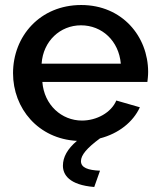

<svg xmlns="http://www.w3.org/2000/svg" viewBox="-20 -552 635 766"><path d="M571 -265C571 -406 468 -532 304 -532C140 -532 32 -408 32 -260C32 -119 133 2 287 10C249 42 231 75 231 109C231 145 256 186 356 194L379 129C331 127 303 117 303 91C303 67 326 39 379 0C453 -19 511 -65 538 -124L444 -151C424 -103 366 -71 307 -71C226 -71 156 -133 149 -225H568C569 -234 571 -249 571 -265ZM146 -298C152 -388 220 -451 303 -451C387 -451 454 -389 462 -298Z"/></svg>

Font: FIGSv2-sans-serif SemiBold
Style: Regular
Weight: 600
Designer: Matt McInerney, Pablo Impallari, Rodrigo Fuenzalida,Mirko Velimirovic
Foundry: Matt McInerney, Pablo Impallari, Rodrigo Fuenzalida
Version: Version 4.021;hotconv 1.0.109;makeotfexe 2.5.65596